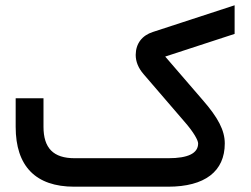

<svg xmlns="http://www.w3.org/2000/svg" viewBox="-20 -704 946 724"><path d="M864.7 -576.2V-684.1L556.6 -583.5C515.6 -570.3 492.2 -540 491.7 -497.1C491.7 -471.7 501.5 -447.3 521.5 -424.3L674.8 -246.1C710.9 -205.1 727.1 -174.8 727.1 -163.1C727.1 -126 689.5 -107.4 614.7 -107.4H261.2C181.2 -107.4 144 -145.5 144 -226.1V-333.5H39.1V-225.6C39.1 -77.1 114.7 0 259.8 0H613.8C752.4 0 827.6 -57.6 827.6 -163.1C827.6 -212.4 802.2 -260.7 743.7 -327.6L603 -490.7Z"/></svg>

Font: Shabnam Medium
Style: Regular
Weight: 500
Foundry: DejaVu fonts team - Redesigned by Saber Rastikerdar - Based on Vazir font
Version: Version 5.0.1